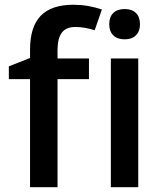

<svg xmlns="http://www.w3.org/2000/svg" viewBox="-20 -785 682 805"><path d="M353 -453.1H221.2V0H106V-453.1H17.1V-506.8L106 -542V-577.1Q106 -672.9 150.9 -719Q195.8 -765.1 288.1 -765.1Q348.6 -765.1 407.2 -745.1L377 -658.2Q334.5 -671.9 295.9 -671.9Q256.8 -671.9 239 -647.7Q221.2 -623.5 221.2 -575.2V-540H353ZM559.6 0H444.8V-540H559.6ZM438 -683.1Q438 -713.9 454.8 -730.5Q471.7 -747.1 502.9 -747.1Q533.2 -747.1 550 -730.5Q566.9 -713.9 566.9 -683.1Q566.9 -653.8 550 -637Q533.2 -620.1 502.9 -620.1Q471.7 -620.1 454.8 -637Q438 -653.8 438 -683.1Z"/></svg>

Font: f2_46825          
Style: Regular
Weight: 600
Foundry: Ascender Corporation
Version: Version 1.10